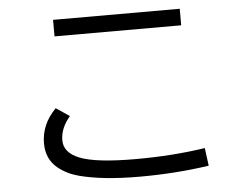

<svg xmlns="http://www.w3.org/2000/svg" viewBox="-52 -799 1104 870"><g transform="rotate(-5 500.0 -364.0)"><path d="M219.7 -734.9H795.9V-659.7H219.7ZM864.7 -15.1Q713.4 7.3 549.8 7.3Q380.9 7.3 272.9 -21.5Q220.2 -35.6 180.2 -67.9Q129.9 -109.4 129.9 -180.7Q129.9 -267.6 196.8 -335L257.8 -293.9Q213.9 -242.7 213.9 -187.5Q213.9 -130.9 284.2 -103Q358.4 -73.7 538.6 -73.7Q706.5 -73.7 854 -96.2Z"/></g></svg>

Font: BIZ UDGothic
Style: Regular
Weight: 400
Monospace: yes
Designer: TypeBank Co., Ltd.
Foundry: Morisawa Inc.
Version: Version 1.05